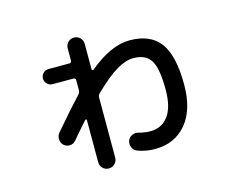

<svg xmlns="http://www.w3.org/2000/svg" viewBox="-96 -768 1192 969"><g transform="rotate(-15 500.0 -284.0)"><path d="M166 -181.6Q246.1 -276.4 307.6 -341.8Q315.4 -349.6 316.4 -362.3V-415Q316.4 -426.8 304.7 -426.8H196.3Q179.7 -426.8 168 -438.5Q156.2 -450.2 156.2 -466.3Q156.2 -482.4 167.5 -494.1Q178.7 -505.9 196.3 -505.9H304.7Q315.4 -505.9 316.4 -517.6V-581.1Q316.4 -599.6 329.1 -612.8Q341.8 -626 360.8 -626Q379.9 -626 392.6 -612.8Q405.3 -599.6 405.3 -581.1V-447.3Q405.3 -444.3 408.7 -442.9Q412.1 -441.4 414.1 -443.4Q529.3 -540 627.9 -540Q736.3 -540 786.6 -472.2Q836.9 -404.3 836.9 -252.9Q836.9 -122.1 775.9 -49.3Q714.8 23.4 611.3 23.4Q565.4 23.4 522.5 7.8Q504.9 2 497.1 -15.6Q489.3 -33.2 495.1 -50.8Q501 -67.4 517.6 -75.2Q534.2 -83 551.8 -78.1Q583 -69.3 611.3 -69.3Q671.9 -69.3 706.1 -115.7Q740.2 -162.1 740.2 -252.9Q740.2 -363.3 713.9 -405.8Q687.5 -448.2 623 -448.2Q583 -448.2 534.7 -419.9Q486.3 -391.6 413.1 -320.3Q405.3 -312.5 405.3 -300.8V12.7Q405.3 31.2 392.6 44.4Q379.9 57.6 360.8 57.6Q341.8 57.6 329.1 44.9Q316.4 32.2 316.4 12.7V-207Q316.4 -210 313.5 -210.9Q310.5 -211.9 308.6 -210Q253.9 -148.4 231.4 -121.1Q219.7 -107.4 201.7 -106.4Q183.6 -105.5 169.9 -117.2Q156.2 -129.9 155.3 -148.9Q154.3 -168 166 -181.6Z"/></g></svg>

Font: Rounded-X Mgen+ 1mn medium
Style: Regular
Weight: 500
Designer: [Source Han Sans]
Ryoko NISHIZUKA  (kana & ideographs); Paul D. Hunt (Latin, Greek & Cyrillic); Wenlong ZHANG  (bopomofo
Version: Version 1.059.20150602